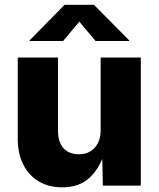

<svg xmlns="http://www.w3.org/2000/svg" viewBox="-20 -786 672 813"><path d="M243.2 7.3Q186 7.3 143.8 -18.1Q101.6 -43.5 78.4 -89.6Q55.2 -135.7 55.2 -197.8V-542.5H225.6V-231Q225.6 -185.1 248.8 -158.9Q272 -132.8 314 -132.8Q341.8 -132.8 362.3 -145Q382.8 -157.2 394.5 -179.9Q406.2 -202.6 406.2 -234.4V-542.5H576.2V0H415.5L412.6 -137.7H421.9Q401.4 -72.3 358.2 -32.5Q314.9 7.3 243.2 7.3ZM247.1 -612.3H105.5V-615.2L253.4 -765.6H377.9L526.9 -615.2V-612.3H384.8L315.9 -694.3Z"/></svg>

Font: Inter 16pt ExtraBold
Style: Regular
Weight: 800
Version: Version 4.001;git-66647c0bb